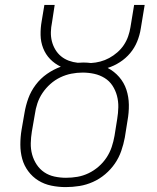

<svg xmlns="http://www.w3.org/2000/svg" viewBox="-20 -755 640 783"><path d="M248 8Q218 8 189 2Q160 -4 136 -19Q112 -34 95 -57Q78 -80 70.5 -107.5Q63 -135 63 -165.5Q63 -196 68 -226L80 -295Q85 -325 95.5 -354Q106 -383 125.5 -409Q145 -435 171.5 -453.5Q198 -472 228 -483Q203 -495 184.5 -514Q166 -533 156 -558.5Q146 -584 145.5 -612.5Q145 -641 150 -669L161 -735H203L192 -663Q188 -644 187.5 -624.5Q187 -605 191.5 -587Q196 -569 205.5 -553Q215 -537 229 -525.5Q243 -514 260.5 -507.5Q278 -501 297 -499Q303 -499 308.5 -499.5Q314 -500 320 -500Q328 -500 335.5 -499.5Q343 -499 351 -498Q370 -499 389 -504Q408 -509 425.5 -518.5Q443 -528 458.5 -541.5Q474 -555 485 -571.5Q496 -588 502.5 -606.5Q509 -625 512 -644L527 -735H570L554 -638Q550 -612 539.5 -586Q529 -560 511 -538.5Q493 -517 469 -501.5Q445 -486 419 -478Q446 -464 466 -441Q486 -418 495.5 -389Q505 -360 505.5 -328Q506 -296 500 -263L489 -194Q484 -167 474.5 -139.5Q465 -112 448.5 -88Q432 -64 409 -44.5Q386 -25 359 -13Q332 -1 304 3.5Q276 8 248 8ZM249 -30Q249 -30 249 -30Q249 -30 249 -30Q273 -30 296 -34Q319 -38 341 -48.5Q363 -59 382 -75.5Q401 -92 414.5 -112.5Q428 -133 435.5 -155.5Q443 -178 447 -201L458 -270Q462 -294 462.5 -318Q463 -342 457 -364.5Q451 -387 438.5 -406Q426 -425 406.5 -437Q387 -449 364 -454Q341 -459 317 -459Q294 -459 271 -454.5Q248 -450 226 -439.5Q204 -429 185.5 -412.5Q167 -396 153.5 -376Q140 -356 132.5 -333.5Q125 -311 122 -288L110 -219Q106 -195 105.5 -171Q105 -147 111 -125Q117 -103 129.5 -84Q142 -65 160.5 -52.5Q179 -40 202 -35Q225 -30 249 -30Z"/></svg>

Font: Iosevka Curly XLtExObl
Style: Regular
Weight: 200
Width: 7
Italic angle: -9°
Monospace: yes
Designer: Belleve Invis
Foundry: Belleve Invis
Version: Version 11.0.1; ttfautohint (v1.8.3)